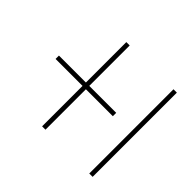

<svg xmlns="http://www.w3.org/2000/svg" viewBox="-103 -813 806 806"><g transform="rotate(-45 300.0 -410.0)"><path d="M310 -300H290V-460H50V-480H290V-640H310V-480H550V-460H310ZM550 -180H50V-200H550Z"/></g></svg>

Font: Tanohe Sans Thin
Style: Regular
Weight: 100
Designer: Village Type and Design LLC & Cristiano Sobral
Foundry: Cooper Hewitt Smithsonian Design Museum
Version: Version 1.00;September 29, 2021;FontCreator 13.0.0.2655 64-b